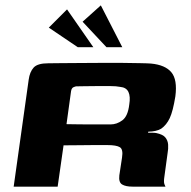

<svg xmlns="http://www.w3.org/2000/svg" viewBox="-20 -696 712 716"><path d="M347 -155Q347 -155 327.5 -155Q308 -155 278 -154.5Q248 -154 217 -154L195 0H31L87 -399Q91 -428 105.5 -444Q120 -460 160 -460Q175 -460 205.5 -460.5Q236 -461 274.5 -461Q313 -461 355 -461.5Q397 -462 435 -461.5Q473 -461 502 -460.5Q531 -460 543 -459Q596 -454 619 -426.5Q642 -399 634 -337Q625 -281 613 -255.5Q601 -230 581 -216Q573 -211 560 -208Q547 -205 533 -205L532 -201Q539 -201 547.5 -201Q556 -201 562 -200Q587 -195 596.5 -183.5Q606 -172 607 -156.5Q608 -141 605 -125L593 -37Q590 -18 593 -9.5Q596 -1 597 0H474Q449 0 435.5 -8Q422 -16 425 -42L435 -108Q440 -139 427 -147Q414 -155 380 -155ZM228 -233Q238 -233 260.5 -232.5Q283 -232 309.5 -232Q336 -232 359 -232Q382 -232 392 -232Q416 -232 436.5 -247.5Q457 -263 462 -306Q467 -336 459 -353Q451 -370 428 -372Q414 -375 390.5 -375Q367 -375 341.5 -375Q316 -375 295 -374.5Q274 -374 264 -374Q262 -374 254.5 -371Q247 -368 245 -356ZM270 -520 162 -593 230 -661 328 -520ZM377 -520 288 -615 356 -676 436 -520Z"/></svg>

Font: Genos Thin
Style: Bold Italic
Weight: 700
Italic angle: -8°
Version: Version 1.010